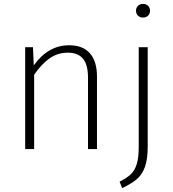

<svg xmlns="http://www.w3.org/2000/svg" viewBox="-20 -764 886 984"><path d="M477 -372V0H431V-366Q431 -432 405.5 -463Q380 -494 328 -494Q275 -494 233.5 -464.5Q192 -435 155 -381V0H109V-522H149L153 -429Q227 -532 334 -532Q405 -532 441 -490.5Q477 -449 477 -372ZM737 -14Q737 52 723 91Q709 130 682 153.5Q655 177 606 200L593 167Q631 148 651 128.5Q671 109 681 76.5Q691 44 691 -13V-522H737ZM749 -709Q749 -694 739 -684Q729 -674 713 -674Q697 -674 687 -684Q677 -694 677 -709Q677 -724 687 -734Q697 -744 713 -744Q729 -744 739 -734Q749 -724 749 -709Z"/></svg>

Font: FiraGO ExtraLight
Style: Regular
Weight: 200
Designer: bBox Type
Foundry: bBox Type GmbH
Version: Version 1.001